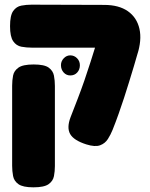

<svg xmlns="http://www.w3.org/2000/svg" viewBox="-20 -607 644 822"><path d="M349 11Q296 -6 280.5 -33Q265 -60 282 -105Q298 -146 313 -185Q328 -224 341.5 -263Q355 -302 367.5 -341.5Q380 -381 392.5 -421Q405 -461 418 -503L574 -395Q564 -359 553.5 -324.5Q543 -290 532.5 -255.5Q522 -221 511 -187.5Q500 -154 488 -120Q476 -86 462 -51Q454 -31 442 -12Q430 7 408.5 15Q387 23 349 11ZM123 195Q78 195 59 181.5Q40 168 36 146.5Q32 125 32 103V-240Q32 -263 36 -283.5Q40 -304 59 -317.5Q78 -331 124 -331Q170 -331 188.5 -317.5Q207 -304 211 -283Q215 -262 215 -239V104Q215 126 211 147Q207 168 188 181.5Q169 195 123 195ZM567 -371 408 -403H372H116Q93 -403 71.5 -407Q50 -411 36.5 -430.5Q23 -450 23 -495Q23 -541 36.5 -560Q50 -579 71.5 -583Q93 -587 115 -587L426 -586Q489 -586 527.5 -559Q566 -532 577 -483.5Q588 -435 567 -371ZM281 -284Q264 -284 252.5 -296.7Q241 -309.5 241 -328Q241 -345 253 -357.5Q265 -370 280.8 -370Q297.7 -370 309.9 -357.7Q322 -345.4 322 -327.8Q322 -309 310.5 -296.5Q299.1 -284 281 -284Z"/></svg>

Font: Fredoka Light
Style: Regular
Weight: 300
Designer: Ben Nathan
Foundry: Milena B. Brandão, Ben Nathan
Version: Version 2.001